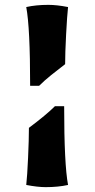

<svg xmlns="http://www.w3.org/2000/svg" viewBox="-20 -659 392 790"><path d="M88 -630Q128 -639 179 -639Q214 -639 260 -630Q256 -594 252 -517Q248 -440 248 -395Q219 -373 190.5 -350Q162 -327 141 -306H104Q104 -545 88 -630ZM88 102Q92 67 95.5 -9.5Q99 -86 99 -133Q171 -187 206 -222H244Q244 17 260 102Q219 111 168 111Q135 111 88 102Z"/></svg>

Font: Mirza
Style: Bold
Weight: 700
Designer: Arabic design by Kourosh Beigpour, Latin design by Eduardo Tunni, engineering by Lasse Fister
Version: Version 1.0010g